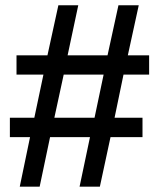

<svg xmlns="http://www.w3.org/2000/svg" viewBox="-20 -701 596 721"><path d="M443.8 -420.9 410.2 -258.8H515.1V-186H395L355 0H278.8L317.9 -186H168L128.9 0H54.2L92.8 -186H17.1V-258.8H108.9L143.1 -420.9H42V-493.2H158.2L199.2 -681.2H273.9L233.9 -493.2H383.8L424.8 -681.2H501L460 -493.2H540V-420.9ZM219.2 -420.9 184.1 -258.8H335L369.1 -420.9Z"/></svg>

Font: Liberation Sans
Style: Bold
Weight: 700
Designer: Steve Matteson
Foundry: Ascender Corporation
Version: Version 2.1.5